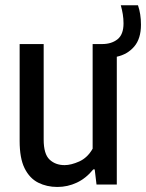

<svg xmlns="http://www.w3.org/2000/svg" viewBox="-20 -714 566 743"><path d="M202 9.5Q161 9.5 127.8 -7.2Q94.5 -24 75.2 -62.8Q56 -101.5 56 -168.5V-543.5H149V-174Q149 -118 171.8 -96.5Q194.5 -75 230 -75Q255 -75 286.8 -89.2Q318.5 -103.5 338.5 -138.5V-543.5H375Q411.5 -543.5 434.8 -562Q458 -580.5 458 -623.5Q458 -642 455.2 -658.8Q452.5 -675.5 447.5 -693.5H514Q525.5 -660 525.5 -618.5Q525.5 -564.5 499.5 -534Q473.5 -503.5 432 -494.5V0H353.5L346.5 -58.5H341Q313 -24 277.2 -7.2Q241.5 9.5 202 9.5Z"/></svg>

Font: Encode Sans Condensed Medium
Style: Regular
Weight: 500
Width: 3
Designer: Multiple Designers
Foundry: Impallari Type
Version: Version 3.000; ttfautohint (v1.8.3) -l 8 -r 50 -G 200 -x 14 